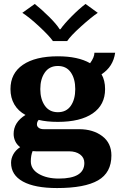

<svg xmlns="http://www.w3.org/2000/svg" viewBox="-20 -792 610 972"><path d="M93 -727 156 -772Q189 -746 227.5 -708Q266 -670 282 -644H286Q304 -670 342 -708.5Q380 -747 413 -772L475 -727Q441 -704 389 -657Q337 -610 320 -584H248Q230 -610 179 -657.5Q128 -705 93 -727ZM544 -5Q544 82 476.5 121Q409 160 269 160Q156 160 96 127Q36 94 36 32Q36 10 47.5 -11Q59 -32 82 -47Q65 -60 57 -77.5Q49 -95 49 -114Q49 -173 109 -210Q72 -230 52.5 -263.5Q33 -297 33 -341Q33 -421 96 -464Q159 -507 273 -507Q375 -507 436 -472Q458 -502 458 -525H563Q553 -454 494 -416Q512 -385 512 -341Q512 -261 449.5 -218Q387 -175 273 -175Q217 -175 176 -185Q167 -176 167 -162Q167 -152 176 -145Q185 -138 202 -138H380Q451 -138 497.5 -103Q544 -68 544 -5ZM184 -341Q184 -290 207 -257Q230 -224 273 -224Q316 -224 338.5 -256.5Q361 -289 361 -341Q361 -393 338.5 -425.5Q316 -458 273 -458Q230 -458 207 -425Q184 -392 184 -341ZM407 33Q407 6 385.5 -10Q364 -26 329 -26H162Q150 -26 145 -27Q136 -5 136 25Q136 65 176.5 88.5Q217 112 278 112Q407 112 407 33Z"/></svg>

Font: Trirong
Style: Bold
Weight: 700
Designer: Katatrad Team
Foundry: CadsonDemak
Version: Version 1.001